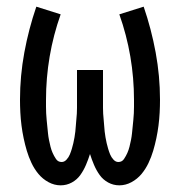

<svg xmlns="http://www.w3.org/2000/svg" viewBox="-20 -548 540 576"><path d="M162 8Q143 8 125.5 -1.5Q108 -11 95.5 -26Q83 -41 74.5 -59Q66 -77 60.5 -95.5Q55 -114 51 -133Q47 -152 44.5 -171.5Q42 -191 41 -210.5Q40 -230 40 -249Q40 -320 53 -390.5Q66 -461 89 -528L162 -505Q140 -443 129 -378.5Q118 -314 118 -248Q118 -238 118 -228Q118 -218 118.5 -208Q119 -198 120 -188Q121 -178 122 -168Q123 -158 124 -148Q125 -138 127 -128Q129 -118 131.5 -108Q134 -98 138 -89Q142 -80 148 -71Q154 -62 165 -62Q173 -62 179.5 -69Q186 -76 189.5 -84.5Q193 -93 195.5 -101.5Q198 -110 200 -118.5Q202 -127 203.5 -136Q205 -145 206 -153.5Q207 -162 207.5 -171Q208 -180 209 -189Q210 -198 210.5 -207Q211 -216 211 -224.5Q211 -233 211 -242Q211 -251 211 -260V-338H289V-260Q289 -251 289 -242Q289 -233 289 -224.5Q289 -216 289.5 -207Q290 -198 291 -189Q292 -180 292.5 -171Q293 -162 294 -153.5Q295 -145 296.5 -136Q298 -127 300 -118.5Q302 -110 304.5 -101.5Q307 -93 310.5 -84.5Q314 -76 320.5 -69Q327 -62 335 -62Q346 -62 352 -71Q358 -80 362 -89Q366 -98 368.5 -108Q371 -118 373 -128Q375 -138 376 -148Q377 -158 378 -168Q379 -178 380 -188Q381 -198 381.5 -208Q382 -218 382 -228Q382 -238 382 -248Q382 -314 371 -378.5Q360 -443 338 -505L411 -528Q434 -461 447 -390.5Q460 -320 460 -249Q460 -230 459 -210.5Q458 -191 455.5 -171.5Q453 -152 449 -133Q445 -114 439.5 -95.5Q434 -77 425.5 -59Q417 -41 404.5 -26Q392 -11 374.5 -1.5Q357 8 338 8Q320 8 304.5 -0.5Q289 -9 279 -23Q269 -37 262 -53.5Q255 -70 250 -86Q245 -70 238 -53.5Q231 -37 221 -23Q211 -9 195.5 -0.5Q180 8 162 8Z"/></svg>

Font: Iosevka Fuck
Style: Regular
Weight: 400
Monospace: yes
Designer: Belleve Invis
Foundry: Belleve Invis
Version: Version 28.0.7; ttfautohint (v1.8.3)